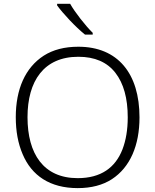

<svg xmlns="http://www.w3.org/2000/svg" viewBox="-20 -968 808 998"><path d="M276.9 -948.2V-939.9C306.2 -898.9 372.6 -827.6 421.9 -788.1H461.9V-797.4C424.8 -833.5 368.2 -905.8 344.7 -948.2ZM705.1 -357.9C705.1 -585.4 592.8 -725.1 387.2 -725.1C315.4 -725.1 255.9 -709.5 207.5 -678.7C110.8 -616.2 62 -503.9 62 -358.9C62 -286.1 73.7 -222.2 97.7 -166.5C144.5 -55.2 239.7 9.8 383.8 9.8C454.6 9.8 514.2 -5.9 561.5 -36.6C656.7 -98.6 705.1 -212.9 705.1 -357.9ZM123 -358.9C123 -546.9 208 -672.9 387.2 -672.9C472.7 -672.9 536.6 -645 579.6 -589.8C622.6 -534.7 644 -457 644 -357.9C644 -294.9 634.8 -239.3 616.7 -191.9C579.6 -96.2 504.4 -42 383.8 -42C205.6 -42 123 -168.9 123 -358.9Z"/></svg>

Font: Noto Reveo Sans
Style: Regular
Weight: 300
Designer: Monotype Design Team
Foundry: Monotype Imaging Inc.
Version: Version 2.007